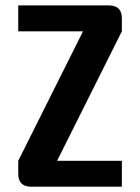

<svg xmlns="http://www.w3.org/2000/svg" viewBox="-20 -704 528 724"><path d="M48.8 -683.6H390.6Q439.5 -683.6 439.5 -634.8V-585.9L195.3 -97.7H439.5V0H97.7Q48.8 0 48.8 -48.8V-97.7L293 -585.9H48.8Z"/></svg>

Font: BabelStone Runic Beowulf
Style: Regular
Weight: 400
Designer: Andrew West
Foundry: BabelStone
Version: Version 7.004;November 9, 2023